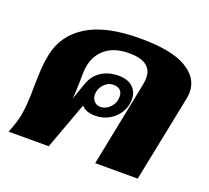

<svg xmlns="http://www.w3.org/2000/svg" viewBox="-101 -689 888 815"><g transform="rotate(20 343.0 -281.5)"><path d="M38 -81Q48 -132 48 -216Q49 -270 51 -300Q53 -330 60 -364Q79 -458 163.5 -510.5Q248 -563 403 -563Q543 -563 610 -524Q677 -485 677 -420Q677 -406 674 -391L595 0H403L480 -385Q483 -400 483 -413Q483 -488 380 -488Q315 -488 276 -457.5Q237 -427 227 -374Q223 -354 223 -294Q223 -285 222 -260.5Q221 -236 219 -224L245 -298Q259 -340 292 -361.5Q325 -383 371 -383Q412 -383 434.5 -362Q457 -341 457 -307Q457 -276 441 -249Q425 -222 396.5 -205.5Q368 -189 332 -189Q292 -189 271 -212L193 0H12Q30 -45 38 -81ZM404 -300Q404 -318 394 -328.5Q384 -339 363 -339Q338 -339 320 -319Q302 -299 302 -274Q302 -256 313 -244Q324 -232 341 -232Q366 -232 385 -252Q404 -272 404 -300Z"/></g></svg>

Font: Taviraj Black
Style: Italic
Weight: 900
Italic angle: -12°
Designer: Katatrad Team
Foundry: CadsonDemak
Version: Version 1.001